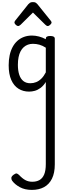

<svg xmlns="http://www.w3.org/2000/svg" viewBox="-20 -859 638 1836"><path d="M285 957Q218 957 170 931Q122 905 96 869Q87 855 88.5 841Q90 827 110 812Q129 798 139.5 800Q150 802 163 815Q194 848 223 863.5Q252 879 289 879Q329 879 358 862.5Q387 846 402.5 809Q418 772 418 710V-75Q395 -38 367.5 -18Q340 2 312.5 9.5Q285 17 258 17Q201 17 157 -10.5Q113 -38 88 -94Q63 -150 63 -235Q63 -287 72.5 -331Q82 -375 101 -410Q120 -445 147 -469Q174 -493 209 -506Q244 -519 286 -519Q318 -519 352.5 -510Q387 -501 418 -484V-489Q418 -502 428 -508.5Q438 -515 460 -515Q482 -515 493 -508.5Q504 -502 504 -489V713Q504 795 477 849.5Q450 904 401 930.5Q352 957 285 957ZM270 -63Q299 -63 325.5 -73.5Q352 -84 375.5 -107Q399 -130 418 -167V-403Q387 -423 357 -431.5Q327 -440 295 -440Q269 -440 247 -432Q225 -424 207 -408Q189 -392 176.5 -368Q164 -344 157.5 -312Q151 -280 151 -239Q151 -184 164 -144.5Q177 -105 203.5 -84Q230 -63 270 -63ZM153 -610Q143 -610 130.5 -622Q118 -634 118 -644Q118 -647 119 -650Q120 -653 124 -660L251 -819Q257 -826 266.5 -832.5Q276 -839 295 -839Q314 -839 323 -832.5Q332 -826 338 -819L466 -660Q471 -653 472 -650Q473 -647 473 -644Q473 -634 460 -622Q447 -610 438 -610Q431 -610 425 -613.5Q419 -617 413 -623L295 -739L178 -623Q171 -617 165 -613.5Q159 -610 153 -610Z"/></svg>

Font: Playwrite ID
Style: Regular
Weight: 400
Designer: Veronika Burian, José Scaglione
Foundry: TypeTogether
Version: Version 1.002